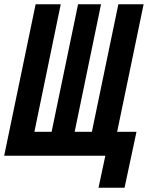

<svg xmlns="http://www.w3.org/2000/svg" viewBox="-59 -730 694 900"><path d="M402.8 150 434.8 0H351.8L375.8 -112.2H580.8L524.8 150ZM348.4 0 495.8 -710H614.2L466.8 0ZM2 0 25.4 -112.2H448.8L425.4 0ZM-39.4 0 108 -710H225.8L79 0ZM159.6 0 307 -710H414.6L267.8 0Z"/></svg>

Font: Geist Mono
Style: Italic
Weight: 400
Italic angle: -12°
Monospace: yes
Designer: Basement.studio, Andrés Briganti, Mateo Zaragoza
Foundry: Basement.studio, Vercel, Andrés Briganti, Guido Ferreyra, Mateo Zaragoza
Version: Version 1.500